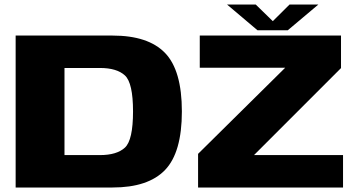

<svg xmlns="http://www.w3.org/2000/svg" viewBox="-20 -833 1599 853"><path d="M49.5 0V-675H480Q638.5 -675 713.2 -597.8Q788 -520.5 788 -338Q788 -155.5 713.2 -77.8Q638.5 0 480 0ZM266.5 -144H424Q499 -144 535 -177.2Q571 -210.5 571 -338Q571 -464.5 535 -497.8Q499 -531 424 -531H266.5ZM860 0V-149.5L1247 -532H867.5V-675H1495V-530.5L1108.5 -144H1504V0ZM1124 -698.5 988.5 -813H1116L1192 -739L1266.5 -813H1394.5L1258.5 -698.5Z"/></svg>

Font: Anybody ExtraExpanded ExtraBold
Style: Regular
Weight: 800
Width: 8
Designer: Tyler Finck
Foundry: Etcetera Type Company
Version: Version 1.010; ttfautohint (v1.8.3) -l 8 -r 50 -G 200 -x 14 